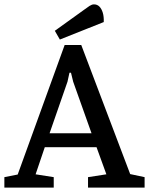

<svg xmlns="http://www.w3.org/2000/svg" viewBox="-30 -859 682 879"><path d="M-10 0V-48L51 -60L266 -653H342L566 -62L632 -48V0H373V-48L457 -61L412 -185H175L133 -61L216 -48V0ZM197 -249H389L305 -485L295 -526H288L279 -485ZM244 -678 221 -718 356 -815Q369 -825 380 -832Q391 -839 400 -839Q415 -839 425 -829Q435 -819 440.5 -801Q446 -783 445 -758Z"/></svg>

Font: Faustina Light Medium
Style: Regular
Weight: 500
Version: Version 1.200